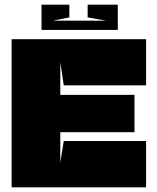

<svg xmlns="http://www.w3.org/2000/svg" viewBox="-20 -808 679 828"><path d="M255 -200H610V0H30V-639H610V-440H255L240 -540V-399H560V-238H240V-107ZM209 -719H437L358 -733V-788H488V-679H159V-788H279V-733Z"/></svg>

Font: Banana Brick
Style: Regular
Weight: 400
Designer: artmaker
Foundry: artmaker
Version: Version 4.000 2011 initial release